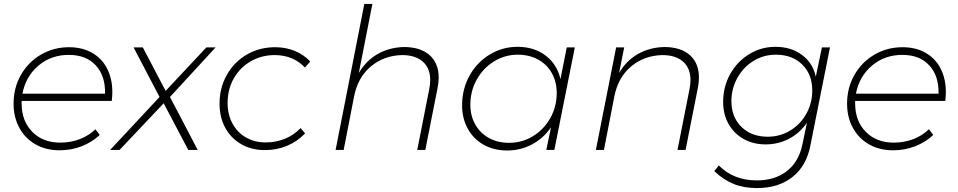

<svg xmlns="http://www.w3.org/2000/svg" viewBox="-20 -762 4872 976"><path d="M90 -249V-236Q90 -147 144 -92Q198 -37 286 -37Q339 -37 385 -54.5Q431 -72 465 -105L487 -76Q448 -39 395 -18.5Q342 2 283 2Q214 2 161 -28Q108 -58 78.5 -112Q49 -166 49 -235Q49 -316 86.5 -381.5Q124 -447 188.5 -484.5Q253 -522 331 -522Q398 -522 448 -493.5Q498 -465 524.5 -413.5Q551 -362 551 -294Q551 -272 548 -249ZM94 -286H514Q516 -376 467 -429.5Q418 -483 330 -483Q240 -483 175.5 -428.5Q111 -374 94 -286Z M706 -521 822 -300 1029 -521H1076L844 -269L985 0H937L812 -237L588 0H540L791 -269L659 -521Z M1096 -235Q1096 -316 1133.5 -382Q1171 -448 1235.5 -485Q1300 -522 1378 -522Q1433 -522 1479 -503Q1525 -484 1557 -449L1530 -419Q1470 -482 1376 -482Q1310 -482 1255 -450.5Q1200 -419 1168.5 -363.5Q1137 -308 1137 -238Q1137 -180 1161.5 -134.5Q1186 -89 1230 -63.5Q1274 -38 1331 -38Q1384 -38 1429.5 -57Q1475 -76 1508 -111L1531 -84Q1492 -43 1439.5 -21Q1387 1 1327 1Q1259 1 1206.5 -29Q1154 -59 1125 -112.5Q1096 -166 1096 -235Z M2210 -367Q2210 -342 2204 -313L2142 0H2101L2162 -309Q2167 -336 2167 -355Q2167 -415 2129.5 -448.5Q2092 -482 2024 -482Q1932 -480 1865.5 -424.5Q1799 -369 1780 -272L1727 0H1686L1832 -742H1873L1804 -391Q1841 -454 1900 -487.5Q1959 -521 2033 -523Q2117 -523 2163.5 -482Q2210 -441 2210 -367Z M2329 -227Q2329 -309 2366.5 -377Q2404 -445 2469 -484.5Q2534 -524 2611 -524Q2695 -524 2753.5 -479.5Q2812 -435 2829 -360L2861 -521H2902L2798 0H2757L2781 -115Q2743 -59 2684.5 -28Q2626 3 2558 3Q2491 3 2439 -26Q2387 -55 2358 -107.5Q2329 -160 2329 -227ZM2810 -289Q2810 -346 2785 -390.5Q2760 -435 2715 -459.5Q2670 -484 2612 -484Q2547 -484 2491.5 -450Q2436 -416 2403.5 -357.5Q2371 -299 2371 -230Q2371 -173 2396 -129Q2421 -85 2465.5 -60.5Q2510 -36 2568 -36Q2634 -36 2689.5 -70Q2745 -104 2777.5 -162Q2810 -220 2810 -289Z M3533 -367Q3533 -342 3527 -313L3465 0H3424L3485 -309Q3490 -336 3490 -355Q3490 -415 3452.5 -448.5Q3415 -482 3347 -482Q3255 -480 3188.5 -424.5Q3122 -369 3103 -272L3050 0H3009L3112 -521H3153L3127 -391Q3164 -454 3223 -487.5Q3282 -521 3356 -523Q3440 -523 3486.5 -482Q3533 -441 3533 -367Z M3611 108 3634 79Q3709 155 3827 155Q3919 155 3979.5 108Q4040 61 4058 -24L4082 -138Q4045 -85 3990.5 -56.5Q3936 -28 3872 -28Q3809 -28 3760 -55.5Q3711 -83 3683.5 -132Q3656 -181 3656 -244Q3656 -321 3691.5 -385Q3727 -449 3788 -486.5Q3849 -524 3922 -524Q4001 -524 4056.5 -483Q4112 -442 4127 -372L4158 -521H4199L4099 -20Q4079 82 4008 138Q3937 194 3828 194Q3761 194 3709 173Q3657 152 3611 108ZM4109 -302Q4109 -384 4058 -434Q4007 -484 3924 -484Q3862 -484 3810.5 -452.5Q3759 -421 3728.5 -366.5Q3698 -312 3698 -248Q3698 -167 3749 -117Q3800 -67 3883 -67Q3945 -67 3997 -98.5Q4049 -130 4079 -184Q4109 -238 4109 -302Z M4327 -249V-236Q4327 -147 4381 -92Q4435 -37 4523 -37Q4576 -37 4622 -54.5Q4668 -72 4702 -105L4724 -76Q4685 -39 4632 -18.5Q4579 2 4520 2Q4451 2 4398 -28Q4345 -58 4315.5 -112Q4286 -166 4286 -235Q4286 -316 4323.5 -381.5Q4361 -447 4425.5 -484.5Q4490 -522 4568 -522Q4635 -522 4685 -493.5Q4735 -465 4761.5 -413.5Q4788 -362 4788 -294Q4788 -272 4785 -249ZM4331 -286H4751Q4753 -376 4704 -429.5Q4655 -483 4567 -483Q4477 -483 4412.5 -428.5Q4348 -374 4331 -286Z"/></svg>

Font: TypoPRO Montserrat
Style: Italic
Weight: 275
Italic angle: -11.3°
Designer: Julieta Ulanovsky
Foundry: Julieta Ulanovsky
Version: Version 6.001